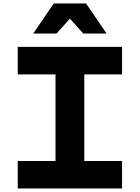

<svg xmlns="http://www.w3.org/2000/svg" viewBox="-20 -1065 790 1085"><path d="M80.3 -155.3H293.7V-644.7H80.3V-800H669.7V-644.7H456.3V-155.3H669.7V0H80.3ZM283.7 -1045.3H466.3L582.2 -875.5H450.6L328.2 -1011.6H421.8L299.4 -875.5H167.8Z"/></svg>

Font: Martian Mono VF sWd Rg
Style: Regular
Weight: 400
Width: 6
Monospace: yes
Designer: Roman Shamin
Foundry: Evil Martians
Version: Version 1.100